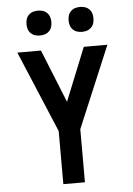

<svg xmlns="http://www.w3.org/2000/svg" viewBox="-62 -999 724 1045"><g transform="rotate(-5 300.0 -476.5)"><path d="M241 0V-290L54 -735H183L300 -445L417 -735H546L359 -290V0ZM415 -817Q401 -817 388 -821Q375 -825 365 -835Q355 -845 351 -858Q347 -871 347 -885Q347 -899 351 -912Q355 -925 365 -935Q375 -945 388 -949Q401 -953 415 -953Q429 -953 442 -949Q455 -945 465 -935Q475 -925 479 -912Q483 -899 483 -885Q483 -871 479 -858Q475 -845 465 -835Q455 -825 442 -821Q429 -817 415 -817ZM185 -817Q171 -817 158 -821Q145 -825 135 -835Q125 -845 121 -858Q117 -871 117 -885Q117 -899 121 -912Q125 -925 135 -935Q145 -945 158 -949Q171 -953 185 -953Q199 -953 212 -949Q225 -945 235 -935Q245 -925 249 -912Q253 -899 253 -885Q253 -871 249 -858Q245 -845 235 -835Q225 -825 212 -821Q199 -817 185 -817Z"/></g></svg>

Font: Iosevka Aile
Style: Bold
Weight: 700
Designer: Belleve Invis
Foundry: Belleve Invis
Version: Version 28.0.1; ttfautohint (v1.8.4)